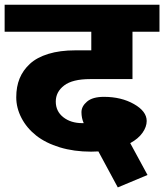

<svg xmlns="http://www.w3.org/2000/svg" viewBox="-35 -674 701 820"><path d="M353.9 -26.3Q281.1 -26.3 220.4 -44.7Q159.8 -63.2 119.3 -95.3Q78.9 -127.4 56.6 -170.4Q34.4 -213.3 34.4 -258.6Q34.4 -303.8 48.8 -339Q63.2 -374.1 92.8 -401.4Q122.3 -428.7 171.6 -443.9Q220.9 -459 286.7 -459H354.9V-538.4H-15.2V-653.7H646.1V-538.4H530.8V-336.2H349.8Q274.5 -336.2 238.9 -308.9Q203.2 -281.6 203.2 -240.1Q203.2 -198.7 235.3 -173.4Q267.4 -148.1 316.5 -148.1H322.5Q312.9 -169.9 312.9 -194.9Q312.9 -219.9 336.7 -240.1Q360.5 -260.4 409 -260.4Q482.8 -260.4 537.2 -229.5Q591.5 -198.7 591.5 -157.2Q591.5 -132.5 573.6 -106.9Q555.6 -81.4 521.2 -62.7L595 73.3L468.1 126.4L385.2 -27.3Q365 -26.3 353.9 -26.3Z"/></svg>

Font: Khula ExtraBold
Style: Regular
Weight: 800
Designer: Erin McLaughlin, Steve Matteson
Version: Version 1.002;PS 1.0;hotconv 1.0.72;makeotf.lib2.5.5900; ttf